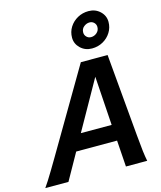

<svg xmlns="http://www.w3.org/2000/svg" viewBox="-151 -1104 1008 1205"><g transform="rotate(-15 353.0 -501.5)"><path d="M515.1 0 503.4 -171.4H237.8L141.6 0H-8.8Q4.9 -19.5 19 -41.7Q33.2 -64 51.8 -95Q70.3 -126 97.2 -171.4L411.1 -705.6H585L632.3 -171.4Q638.2 -103.5 642.8 -66.2Q647.5 -28.8 653.3 0ZM475.1 -593.8 295.9 -275.4H496.1ZM514.6 -840.8Q535.6 -840.8 552.2 -855.2Q568.8 -869.6 568.8 -892.6Q568.8 -909.2 557.1 -920.9Q545.4 -932.6 527.8 -932.6Q508.3 -932.6 491 -918.9Q473.6 -905.3 473.6 -881.3Q473.6 -864.7 485.4 -852.8Q497.1 -840.8 514.6 -840.8ZM397.5 -868.2Q397.5 -905.8 416.7 -936.3Q436 -966.8 468.5 -984.9Q501 -1002.9 540 -1002.9Q584 -1002.9 614.3 -974.4Q644.5 -945.8 644.5 -905.3Q644.5 -868.2 625.2 -837.4Q606 -806.6 573.7 -788.6Q541.5 -770.5 502 -770.5Q458 -770.5 427.7 -799.3Q397.5 -828.1 397.5 -868.2Z"/></g></svg>

Font: Andika
Style: Bold Italic
Weight: 700
Italic angle: -14°
Designer: Victor Gaultney, Annie Olsen, Julie Remington, Don Collingsworth, Eric Hays, Becca Hirsbrunner
Foundry: SIL International
Version: Version 6.101